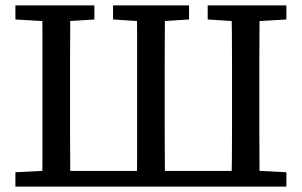

<svg xmlns="http://www.w3.org/2000/svg" viewBox="-20 -690 1116 710"><path d="M136 0Q137 -52 137 -103.5Q137 -155 137 -207.5Q137 -260 137 -311V-360Q137 -412 137 -464Q137 -516 137 -567.5Q137 -619 136 -670H240Q240 -619 239.5 -567Q239 -515 239 -463Q239 -411 239 -360V-311Q239 -259 239 -207Q239 -155 239.5 -103.5Q240 -52 240 0ZM486 0Q487 -52 487 -103.5Q487 -155 487 -207Q487 -259 487 -311V-360Q487 -411 487 -463Q487 -515 487 -567Q487 -619 486 -670H590Q590 -619 589.5 -567.5Q589 -516 589 -464Q589 -412 589 -360V-311Q589 -260 589 -207.5Q589 -155 589.5 -103.5Q590 -52 590 0ZM836 0Q837 -52 837.5 -103.5Q838 -155 838 -207Q838 -259 838 -311V-360Q838 -411 838 -463Q838 -515 837.5 -567Q837 -619 836 -670H940Q940 -619 939.5 -567.5Q939 -516 939 -464Q939 -412 939 -360V-311Q939 -260 939 -207.5Q939 -155 939.5 -103.5Q940 -52 940 0ZM37 -618V-670H329V-618L204 -610H172ZM398 -618V-670H679V-618L554 -610H522ZM748 -618V-670H1039V-618L904 -610H872ZM37 0V-53L172 -60H185V0ZM891 0V-60H904L1039 -53V0ZM199 0V-58H877V0Z"/></svg>

Font: Source Serif 4
Style: Regular
Weight: 400
Designer: Frank Grießhammer
Foundry: Adobe Systems Incorporated
Version: Version 4.004;hotconv 1.0.116;makeotfexe 2.5.65601